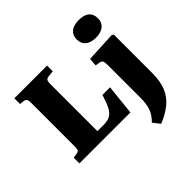

<svg xmlns="http://www.w3.org/2000/svg" viewBox="-241 -1018 1481 1481"><g transform="rotate(-45 499.0 -278.0)"><path d="M41 0V-62L77 -68Q96 -70 102 -80Q108 -90 108 -120V-597Q108 -622 101 -632Q94 -642 75 -644L41 -648V-710H398V-648L352 -643Q330 -641 322.5 -631Q315 -621 315 -595V-78H386Q429 -78 456 -94Q483 -110 502 -147.5Q521 -185 540 -248H623L597 0ZM818 -595Q763 -595 732.5 -620Q702 -645 702 -691Q702 -735 731.5 -760.5Q761 -786 818 -786Q877 -786 905.5 -761Q934 -736 934 -690Q934 -646 903 -620.5Q872 -595 818 -595ZM703 230 658 173Q701 130 716.5 86Q732 42 732 -26V-382Q732 -414 725.5 -426Q719 -438 697 -441L664 -446L669 -512L917 -524L931 -515V-93Q931 -7 906 54Q881 115 830.5 157Q780 199 703 230Z"/></g></svg>

Font: Literata 36pt ExtraBold
Style: Regular
Weight: 800
Designer: Latin by Veronika Burian and Jose Scaglione. Greek by Irene Vlachou. Cyrillic by Vera Evstafieva.
Foundry: TypeTogether
Version: Version 3.002